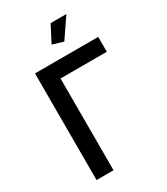

<svg xmlns="http://www.w3.org/2000/svg" viewBox="-222 -1011 961 1107"><g transform="rotate(-30 259.0 -458.0)"><path d="M320 -784 248 -806 305 -916H410ZM503 -611H195V0H82V-710H503Z"/></g></svg>

Font: Oxford Sans SemiBold
Style: Regular
Weight: 600
Designer: Matt McInerney, Pablo Impallari, Rodrigo Fuenzalida
Foundry: Matt McInerney, Pablo Impallari, Rodrigo Fuenzalida
Version: Version 3.000g; ttfautohint (v1.5) -l 8 -r 28 -G 28 -x 14 -D